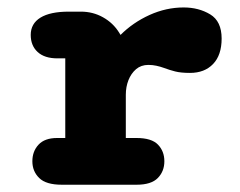

<svg xmlns="http://www.w3.org/2000/svg" viewBox="-20 -508 659 528"><path d="M326 -128.5H355.5Q397 -128.5 414.5 -110.2Q432 -92 432 -64.5Q432 -37 414 -18.5Q396 0 355.5 0H150Q106.5 0 87.8 -18.5Q69 -37 69 -64.5Q69 -92 86 -110.2Q103 -128.5 137 -128.5H159.5V-347.5H138Q102.5 -347.5 83.5 -365Q64.5 -382.5 64.5 -412Q64.5 -443 91.2 -459.5Q118 -476 169 -476H202.5Q235.5 -476 263.2 -460.5Q291 -445 307.5 -418.5L311.5 -412Q345.5 -446 391.2 -466.8Q437 -487.5 485 -487.5Q526.5 -487.5 558 -468.5Q589.5 -449.5 589.5 -402Q589.5 -356.5 566 -332Q542.5 -307.5 502.5 -307.5Q477.5 -307.5 461.8 -311.5Q446 -315.5 431.5 -321Q420.5 -325 410 -327.2Q399.5 -329.5 388 -329.5Q368 -329.5 354.2 -317.8Q340.5 -306 333.2 -287.5Q326 -269 326 -247.5Z"/></svg>

Font: Sono ExtraLight Monospace ExtraBold
Style: Regular
Weight: 800
Version: Version 2.112